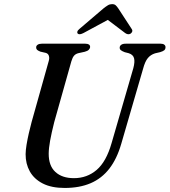

<svg xmlns="http://www.w3.org/2000/svg" viewBox="-20 -916 838 949"><path d="M531.7 -209.2 639.1 -579.5Q647.4 -610.8 642.5 -628.5Q637.7 -646.2 616 -653.1L596.6 -658Q583.2 -663.1 577.3 -668Q571.4 -672.9 571.6 -680.5Q571.6 -689 579.1 -694.5Q586.7 -700 601 -700H774.3Q786.1 -700 792.1 -695.1Q798.1 -690.3 798.1 -682.9Q798.1 -673.4 792.3 -668Q786.4 -662.7 771.4 -658.2L746.3 -652.4Q724.5 -645.5 710.7 -628.9Q696.9 -612.3 687.4 -576.8L579.4 -205.4Q557.9 -130.8 520.4 -82.4Q482.8 -34 428.1 -10.5Q373.4 13 299.8 13Q234.2 13 191.2 -9.1Q148.3 -31.2 127.3 -68.9Q106.4 -106.6 106.6 -153.9Q106.8 -173.4 111.2 -200.5Q115.7 -227.6 122.4 -257Q129.2 -286.3 136.1 -312.4L220.6 -613.4Q225.3 -628.2 221.7 -639.7Q218.2 -651.3 206 -654.7L179.4 -660.8Q167.8 -665.5 163.1 -669.9Q158.5 -674.4 158.7 -682.3Q158.9 -689.9 166.1 -694.9Q173.3 -700 186.4 -700H401.5Q425.4 -700 425.4 -684Q425.2 -676.6 419 -670.2Q412.8 -663.8 398.8 -660.1L367.5 -653.2Q353.8 -649.8 346 -640.7Q338.2 -631.6 332.7 -613L248 -312.2Q234.4 -258.1 227.7 -220.7Q220.9 -183.3 220.7 -156.6Q220.5 -96.5 253.8 -66Q287.1 -35.4 345.2 -35.4Q410.1 -35.4 457.7 -76.1Q505.3 -116.7 531.7 -209.2ZM535.9 -830.1H496.3L598.9 -752.5Q613.4 -742.2 625.9 -750Q630.8 -753.3 633.3 -759.6Q635.7 -765.9 630.8 -773L564.8 -874.2Q558.1 -884.2 551.8 -889.9Q545.5 -895.6 534 -895.6Q522.8 -895.6 513.3 -889.9Q503.8 -884.2 491.2 -874.2L372.6 -773Q363.8 -765.9 362.3 -759.6Q360.8 -753.3 364 -750Q368.3 -746 375.3 -746.8Q382.3 -747.6 392.2 -752.5Z"/></svg>

Font: Fraunces
Style: Italic
Weight: 900
Italic angle: -16°
Version: Version 1.000;[0bf87f6ff]